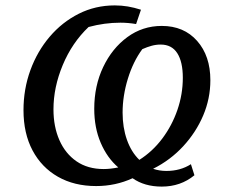

<svg xmlns="http://www.w3.org/2000/svg" viewBox="-20 -679 842 711"><path d="M579 12Q515 12 471 -19Q408 10 336 10Q255 10 194.5 -24.5Q134 -59 100.5 -122Q67 -185 67 -271Q67 -349 92.5 -419Q118 -489 164 -543Q210 -597 271.5 -628Q333 -659 405 -659Q430 -659 453.5 -655Q477 -651 502 -643L484 -590Q454 -595 426 -595Q367 -595 308 -579Q247 -521 212.5 -438.5Q178 -356 178 -274Q178 -210 200 -160Q222 -110 263.5 -81.5Q305 -53 364 -53Q388 -53 418 -59Q377 -94 353 -150Q329 -206 329 -276Q329 -361 362 -430.5Q395 -500 451.5 -541.5Q508 -583 579 -583Q661 -583 710 -527.5Q759 -472 759 -382Q759 -314 732.5 -251.5Q706 -189 658.5 -137.5Q611 -86 547 -54Q570 -46 596 -46Q648 -46 687 -71L700 -30Q649 12 579 12ZM222 -546 262 -563Q242 -555 222 -546ZM434 -262Q434 -207 450 -161.5Q466 -116 496 -87Q545 -118 581 -166Q617 -214 637 -272Q657 -330 657 -391Q657 -450 636.5 -482Q616 -514 575 -514Q558 -514 541.5 -509.5Q525 -505 507 -497Q473 -451 453.5 -387.5Q434 -324 434 -262Z"/></svg>

Font: Piazzolla Medium
Style: Italic
Weight: 500
Italic angle: -11.3°
Designer: Juan Pablo del Peral
Foundry: Huerta Tipografica
Version: Version 1.330